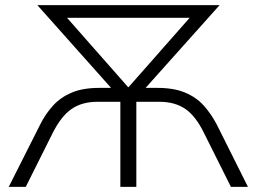

<svg xmlns="http://www.w3.org/2000/svg" viewBox="-20 -725 996 745"><path d="M14 0 136 -242Q157 -284 186.5 -316Q216 -348 259 -366Q302 -384 365 -384H411L125 -705H832L545 -384H591Q654 -384 697.5 -366Q741 -348 770 -316Q799 -284 821 -242L942 0H876L772 -208Q740 -274 699.5 -302Q659 -330 599 -330H509V0H447V-330H358Q298 -330 257.5 -302Q217 -274 184 -208L80 0ZM477 -387H479L716 -656H240Z"/></svg>

Font: Mulish Light
Style: Regular
Weight: 300
Designer: Vernon Adams
Foundry: Vernon Adams
Version: Version 3.603; ttfautohint (v1.8.3)